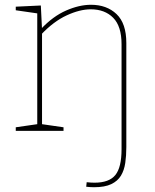

<svg xmlns="http://www.w3.org/2000/svg" viewBox="-20 -548 649 804"><path d="M374 236Q367 236 358.5 235.5Q350 235 341 234L343 215Q352 216 360.5 216.5Q369 217 376 217Q437 217 463 185Q489 153 489 77V-363Q489 -438 454 -473.5Q419 -509 360 -509Q314 -509 259 -483.5Q204 -458 152 -403L156 -414V-21L149 -29L246 -15V0H46V-15L143 -29L136 -21V-499L143 -491L46 -505V-520L151 -525L156 -424L152 -427Q202 -480 257 -504Q312 -528 361 -528Q427 -528 468 -489Q509 -450 509 -368V68Q509 104 504.5 134.5Q500 165 486.5 187.5Q473 210 446 223Q419 236 374 236Z"/></svg>

Font: Bitter Thin Thin
Style: Regular
Weight: 250
Version: Version 2.002